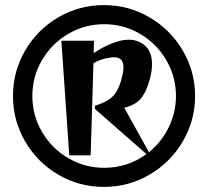

<svg xmlns="http://www.w3.org/2000/svg" viewBox="-20 -734 817 754"><path d="M31 -357Q31 -454 79 -536Q127 -618 209 -666Q291 -714 388 -714Q485 -714 567 -666Q649 -618 697.5 -536Q746 -454 746 -357Q746 -260 697.5 -178Q649 -96 567 -48Q485 0 388 0Q291 0 209 -48Q127 -96 79 -178Q31 -260 31 -357ZM389 -75Q482 -75 555 -129L352 -307L353 -319Q404 -334 427 -360Q450 -386 462 -444Q465 -459 465 -470Q465 -509 428 -509Q420 -509 416 -508Q382 -505 347 -486L336 -124H252L221 -574H349L348 -525Q396 -559 452 -574Q467 -578 485 -578Q524 -578 550.5 -554Q577 -530 577 -481Q577 -455 568 -422Q555 -373 533 -347Q511 -321 468 -311L565 -136Q615 -177 643 -235Q671 -293 671 -357Q671 -433 633 -498Q595 -563 530 -601Q465 -639 389 -639Q313 -639 248 -601Q183 -563 145 -498Q107 -433 107 -357Q107 -281 145 -216Q183 -151 248 -113Q313 -75 389 -75Z"/></svg>

Font: Tiejili SC
Style: Regular
Weight: 400
Designer: Buernia
Foundry: Ershou Xiaoxi Press
Version: Version 1.100